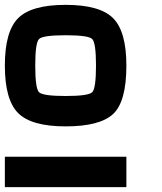

<svg xmlns="http://www.w3.org/2000/svg" viewBox="-20 -895 665 790"><path d="M500 -250V-125H0V-250ZM375 -625Q375 -718.8 359.4 -734.4Q343.8 -750 250 -750Q156.2 -750 140.6 -734.4Q125 -718.8 125 -625Q125 -531.2 140.6 -515.6Q156.2 -500 250 -500Q343.8 -500 359.4 -515.6Q375 -531.2 375 -625ZM500 -625Q500 -476.6 445.3 -425.8Q390.6 -375 250 -375Q109.4 -375 54.7 -429.7Q0 -484.4 0 -625Q0 -765.6 54.7 -820.3Q109.4 -875 250 -875Q390.6 -875 445.3 -820.3Q500 -765.6 500 -625Z"/></svg>

Font: CraftyPE
Style: Regular
Weight: 400
Designer: Erek Butcher
Foundry: Haunted Coop
Version: Version 0.018;April 4, 2024;FontCreator 15.0.0.2962 64-bit